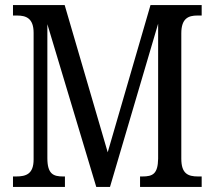

<svg xmlns="http://www.w3.org/2000/svg" viewBox="-20 -734 843 754"><path d="M31 0H235V-41H228C190 -41 166 -50 166 -113V-639L358 0H412L601 -641V-111C600 -51 580 -41 539 -41H530V0H772V-41H758C718 -41 692 -52 692 -111V-603C692 -662 720 -673 755 -673H772V-714H571L403 -136L234 -714H31V-673H47C83 -673 112 -662 112 -605V-108C112 -51 83 -41 43 -41H31Z"/></svg>

Font: Noto Serif Ethiopic Cn
Style: Regular
Weight: 400
Width: 3
Designer: Monotype Design Team
Foundry: Monotype Imaging Inc.
Version: Version 2.102